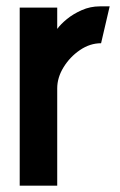

<svg xmlns="http://www.w3.org/2000/svg" viewBox="-20 -584 377 604"><path d="M42 0V-560H160V-493Q171 -508 190.5 -524Q210 -540 237 -552Q264 -564 294 -564Q301 -564 309 -564Q317 -564 325 -564L298 -448Q263 -448 231.5 -426.5Q200 -405 180 -372.5Q160 -340 160 -306V0Z"/></svg>

Font: Stick No Bills ExtraLight
Style: Bold
Weight: 700
Version: Version 2.000